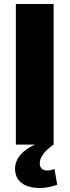

<svg xmlns="http://www.w3.org/2000/svg" viewBox="-20 -720 347 956"><path d="M247 -700V0H59V-700ZM178 216Q120 216 87.5 191Q55 166 55 120Q55 81 84 48.5Q113 16 166 -5L247 0Q211 25 194.5 48Q178 71 178 93Q178 110 187.5 119.5Q197 129 215 129Q235 129 251 121L265 200Q248 206 225.5 211Q203 216 178 216Z"/></svg>

Font: Pathway Extreme SemiCondensed ExtraBold
Style: Regular
Weight: 800
Width: 4
Version: Version 1.001;gftools[0.9.26]